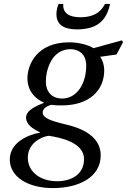

<svg xmlns="http://www.w3.org/2000/svg" viewBox="-20 -718 648 980"><path d="M268 -646C268 -585 316 -568 373 -568C492 -568 526 -629 542 -698H516C505 -678 480 -630 391 -630C303 -630 301 -678 303 -698H279C272 -682 268 -661 268 -646ZM30 96C30 185 123 242 250 242C385 242 494 185 494 75C494 0 437 -54 319 -82C235 -102 198 -116 198 -144C198 -163 218 -177 242 -183C262 -180 281 -180 296 -180C435 -180 512 -256 512 -359C512 -386 504 -411 491 -428L575 -440L608 -503L602 -512L457 -472C431 -489 382 -502 333 -502C169 -502 120 -389 120 -318C120 -244 174 -206 204 -195V-193C173 -180 113 -158 113 -118C113 -85 143 -62 184 -43V-41C116 -29 30 13 30 96ZM122 87C122 15 187 -19 228 -25C291 -16 409 10 409 94C409 170 347 207 272 207C185 207 122 159 122 87ZM214 -301C214 -364 245 -467 340 -467C370 -467 420 -452 420 -383C420 -290 372 -215 297 -215C244 -215 214 -251 214 -301Z"/></svg>

Font: Heuristica
Style: Italic
Weight: 400
Italic angle: -13°
Version: Version 1.0.1